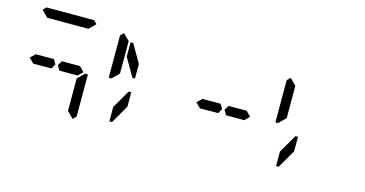

<svg xmlns="http://www.w3.org/2000/svg" viewBox="-92 -1431 3449 1816"><g transform="rotate(15 1632.0 -522.5)"><path d="M144 -969 175 -1000H641L672 -969L610 -907H590H454H362H226H206ZM685 -485 690 -489H717V-76L686 -45L624 -107V-113V-218V-424ZM144 -500 192 -547V-546H328H369L396 -500L369 -454H212H209H192V-453ZM624 -546 671 -499 624 -453V-454H606H604H475H454H447L420 -500L447 -546H454H475H488Z M946 -515 942 -510H915V-924L946 -955L1008 -893V-887V-782V-576ZM1157 -567H1132L1028 -746V-887H1054L1157 -709ZM1157 -291 1054 -113H1028V-254L1132 -433H1157Z M1776 -500 1824 -547V-546H1960H2001L2028 -500L2001 -454H1844H1841H1824V-453ZM2256 -546 2303 -499 2256 -453V-454H2238H2236H2107H2086H2079L2052 -500L2079 -546H2086H2107H2120Z M2578 -515 2574 -510H2547V-924L2578 -955L2640 -893V-887V-782V-576ZM2789 -291 2686 -113H2660V-254L2764 -433H2789Z"/></g></svg>

Font: DSEG14 Classic
Style: Regular
Weight: 400
Designer: Keshikan(Twitter:@keshinomi_88pro)
Version: Version 0.46